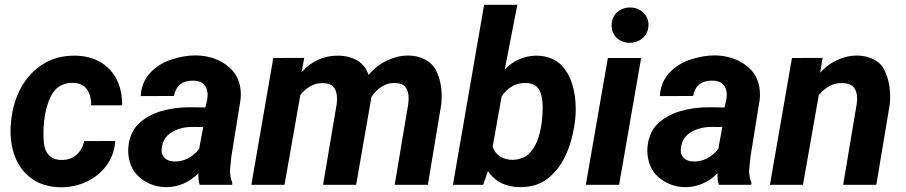

<svg xmlns="http://www.w3.org/2000/svg" viewBox="-20 -770 3773 800"><path d="M330.6 -182.1 460.4 -182.6Q456.5 -125 423.8 -80.6Q391.1 -36.1 339.8 -12.5Q288.6 11.2 230.5 10.3Q163.1 8.8 116.5 -22.7Q69.8 -54.2 46.9 -106.7Q23.9 -159.2 23.9 -223.6Q23.9 -240.2 25.4 -256.3L26.9 -270.5Q34.7 -344.2 68.1 -405.3Q101.6 -466.3 158.2 -502.2Q214.8 -538.1 289.1 -538.1Q351.6 -538.1 397 -512Q442.4 -485.8 466.1 -439Q489.7 -392.1 488.8 -331.1H359.9Q360.4 -372.6 341.6 -398.7Q322.8 -424.8 281.7 -424.8Q216.8 -424.8 189 -362.8Q161.1 -300.8 161.1 -211.9L161.6 -191.9Q164.1 -103.5 237.3 -103.5Q273.4 -103.5 298.3 -124.8Q323.2 -146 330.6 -182.1Z M812 0Q805.7 -18.6 806.6 -47.9Q777.8 -19 743.4 -4.6Q709 9.8 673.3 9.8Q641.1 9.8 611.1 -1.5Q581.1 -12.7 558.6 -33.7Q536.1 -53.7 525.1 -82.3Q514.2 -110.8 514.2 -142.6Q514.2 -174.3 525.1 -203.9Q536.1 -233.4 556.2 -252.9Q593.3 -289.6 650.1 -306.4Q707 -323.2 771.5 -323.2L835.9 -322.3L843.3 -354.5Q845.2 -368.2 845.2 -374.5Q845.2 -402.3 829.8 -418.2Q814.5 -434.1 783.2 -434.1Q717.3 -434.1 704.6 -370.1L566.4 -369.6Q569.3 -425.8 603.8 -464.4Q638.2 -502.9 694.3 -522Q746.6 -539.1 794.4 -539.1Q833.5 -539.1 870.1 -526.9Q906.7 -514.6 936.5 -488.3Q983.4 -446.8 983.4 -376Q983.4 -365.2 981.9 -352.5L943.8 -116.2L939 -68.8Q938.5 -64.5 938.5 -56.2Q938.5 -30.8 947.8 -9.3L947.3 0ZM809.6 -148.9 826.7 -240.7 779.8 -241.2Q732.4 -240.7 696.3 -219.5Q660.2 -198.2 654.3 -154.8Q653.3 -147.9 653.3 -144.5Q653.3 -123 667.5 -110.4Q681.6 -97.7 705.6 -97.2Q764.6 -95.2 809.6 -148.9Z M1231.4 -374.5 1165.5 0H1027.3L1118.7 -528.3L1247.6 -528.8L1236.8 -469.2Q1298.3 -538.1 1387.2 -538.1Q1433.1 -538.1 1468 -518.3Q1502.9 -498.5 1515.6 -457.5Q1549.8 -498 1593.3 -518.3Q1636.7 -538.6 1680.2 -538.6Q1719.7 -538.6 1751.2 -522Q1782.7 -505.4 1797.4 -475.6Q1820.3 -429.2 1820.3 -369.1Q1820.3 -353.5 1818.8 -336.4L1762.7 0H1624.5L1681.2 -337.9Q1682.6 -349.6 1682.6 -360.8Q1682.6 -391.1 1669.2 -407.7Q1655.8 -424.3 1622.6 -424.3Q1567.9 -424.3 1527.3 -365.7L1525.4 -352.5L1463.9 0H1326.2L1382.8 -336.4Q1384.3 -349.1 1384.3 -359.9Q1384.3 -390.6 1370.1 -407.2Q1356 -423.8 1322.3 -423.8Q1272 -423.8 1231.4 -374.5Z M2013.2 -57.1 1993.2 0H1867.2L1997.1 -750H2135.7L2083 -480.5Q2110.4 -509.3 2144.8 -523.7Q2179.2 -538.1 2214.8 -538.1Q2247.1 -538.1 2275.6 -526.9Q2304.2 -515.6 2322.3 -495.1Q2351.6 -462.9 2365.2 -416Q2378.9 -369.1 2378.9 -315.4Q2378.9 -294.9 2376.5 -270.5L2375.5 -262.7Q2353 -97.7 2262.7 -26.4Q2216.8 9.8 2147.9 9.8Q2058.6 9.8 2013.2 -57.1ZM2070.3 -369.1 2032.7 -158.7Q2042.5 -130.9 2064.7 -117.4Q2086.9 -104 2114.3 -104Q2133.8 -104 2151.9 -110.4Q2169.9 -116.7 2181.6 -127Q2225.1 -166.5 2237.3 -260.3Q2241.2 -296.4 2241.2 -323.2Q2241.2 -370.1 2226.1 -396.5Q2210.9 -424.3 2167 -424.3Q2109.9 -424.3 2070.3 -369.1Z M2605 -738.8Q2637.2 -738.8 2659.2 -719Q2681.2 -699.2 2682.1 -667.5Q2682.1 -645.5 2671.9 -628.2Q2661.6 -610.8 2643.6 -601.3Q2625.5 -591.8 2603.5 -591.8Q2583 -591.8 2565.9 -600.6Q2548.8 -609.4 2538.6 -625.7Q2528.3 -642.1 2528.3 -662.6Q2527.8 -684.6 2537.6 -701.9Q2547.4 -719.2 2565.2 -729Q2583 -738.8 2605 -738.8ZM2651.4 -528.3 2559.6 0H2420.9L2512.7 -528.3Z M2975.1 0Q2968.8 -18.6 2969.7 -47.9Q2940.9 -19 2906.5 -4.6Q2872.1 9.8 2836.4 9.8Q2804.2 9.8 2774.2 -1.5Q2744.1 -12.7 2721.7 -33.7Q2699.2 -53.7 2688.2 -82.3Q2677.2 -110.8 2677.2 -142.6Q2677.2 -174.3 2688.2 -203.9Q2699.2 -233.4 2719.2 -252.9Q2756.3 -289.6 2813.2 -306.4Q2870.1 -323.2 2934.6 -323.2L2999 -322.3L3006.3 -354.5Q3008.3 -368.2 3008.3 -374.5Q3008.3 -402.3 2992.9 -418.2Q2977.5 -434.1 2946.3 -434.1Q2880.4 -434.1 2867.7 -370.1L2729.5 -369.6Q2732.4 -425.8 2766.8 -464.4Q2801.3 -502.9 2857.4 -522Q2909.7 -539.1 2957.5 -539.1Q2996.6 -539.1 3033.2 -526.9Q3069.8 -514.6 3099.6 -488.3Q3146.5 -446.8 3146.5 -376Q3146.5 -365.2 3145 -352.5L3106.9 -116.2L3102.1 -68.8Q3101.6 -64.5 3101.6 -56.2Q3101.6 -30.8 3110.8 -9.3L3110.4 0ZM2972.7 -148.9 2989.7 -240.7 2942.9 -241.2Q2895.5 -240.7 2859.4 -219.5Q2823.2 -198.2 2817.4 -154.8Q2816.4 -147.9 2816.4 -144.5Q2816.4 -123 2830.6 -110.4Q2844.7 -97.7 2868.7 -97.2Q2927.7 -95.2 2972.7 -148.9Z M3391.6 -373.5 3325.7 0H3188L3279.8 -528.3L3407.7 -528.8L3397 -466.8Q3428.2 -502 3469 -520.3Q3509.8 -538.6 3550.3 -538.6Q3589.8 -538.6 3621.3 -522Q3652.8 -505.4 3666.5 -475.1Q3689 -426.8 3689 -367.7Q3689 -352.5 3687.5 -336.4L3631.3 0H3493.2L3549.8 -337.9Q3551.3 -349.1 3551.3 -359.4Q3551.3 -390.1 3536.9 -406.7Q3522.5 -423.3 3488.8 -423.8Q3435.1 -425.8 3391.6 -373.5Z"/></svg>

Font: Mardoto
Style: Bold Italic
Weight: 700
Italic angle: -12°
Designer: Christian Robertson, Vahan Hovhannisyan
Foundry: Google
Version: Version 1.000